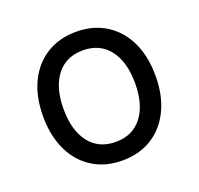

<svg xmlns="http://www.w3.org/2000/svg" viewBox="-102 -654 805 777"><g transform="rotate(-20 300.0 -265.0)"><path d="M300 12Q227 12 172.5 -22Q118 -56 88 -118.5Q58 -181 58 -265Q58 -350 88 -412Q118 -474 172.5 -508Q227 -542 300 -542Q373 -542 427.5 -508Q482 -474 512 -412Q542 -350 542 -265Q542 -181 512 -118.5Q482 -56 427.5 -22Q373 12 300 12ZM300 -68Q373 -68 413.5 -120.5Q454 -173 454 -265Q454 -357 413.5 -409.5Q373 -462 300 -462Q227 -462 186.5 -409.5Q146 -357 146 -265Q146 -173 186.5 -120.5Q227 -68 300 -68Z"/></g></svg>

Font: Geist Mono
Style: Regular
Weight: 400
Monospace: yes
Designer: Basement.studio, Andrés Briganti, Mateo Zaragoza
Foundry: Basement.studio, Vercel, Andrés Briganti, Guido Ferreyra, Mateo Zaragoza
Version: Version 1.500; ttfautohint (v1.8.4.7-5d5b)